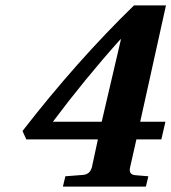

<svg xmlns="http://www.w3.org/2000/svg" viewBox="-20 -688 632 708"><path d="M63 -205Q264 -464 474 -668H592L497 -239H590L575 -174H483L460 -72Q453 -44 479 -42L527 -38L518 0H212L221 -38L286 -43Q312 -45 319 -72L341 -174H77ZM175 -239H355L426 -543H424Q294 -398 175 -239Z"/></svg>

Font: Heuristica
Style: Bold Italic
Weight: 700
Italic angle: -13°
Version: Version 1.0.2